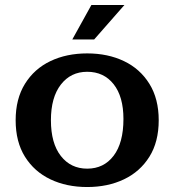

<svg xmlns="http://www.w3.org/2000/svg" viewBox="-20 -743 702 773"><path d="M271 -584 348 -723H481L359 -584ZM331 10Q248 10 183 -21Q118 -52 80.5 -112Q43 -172 43 -259Q43 -345 80.5 -405.5Q118 -466 183 -497Q248 -528 331 -528Q414 -528 479 -497Q544 -466 581.5 -405.5Q619 -345 619 -259Q619 -172 581.5 -112Q544 -52 479 -21Q414 10 331 10ZM331 -64Q398 -64 437.5 -116Q477 -168 477 -264Q477 -354 437.5 -404Q398 -454 331 -454Q265 -454 225 -402.5Q185 -351 185 -259Q185 -166 225 -115Q265 -64 331 -64Z"/></svg>

Font: Montagu Slab 16pt Medium
Style: Regular
Weight: 500
Designer: Florian Karsten
Foundry: Florian Karsten
Version: Version 1.000; ttfautohint (v1.8.3)